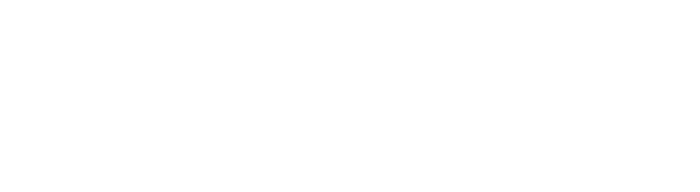

<svg xmlns="http://www.w3.org/2000/svg" viewBox="-20 -370 1240 340"><path d="M300 -50Q300 -50 300 -50Q300 -50 300 -50Q300 -50 300 -50Q300 -50 300 -50Q300 -50 300 -50Q300 -50 300 -50Q300 -50 300 -50Q300 -50 300 -50Q300 -50 300 -50Q300 -50 300 -50Q300 -50 300 -50Q300 -50 300 -50ZM300 -150Q300 -150 300 -150Q300 -150 300 -150Q300 -150 300 -150Q300 -150 300 -150Q300 -150 300 -150Q300 -150 300 -150Q300 -150 300 -150Q300 -150 300 -150Q300 -150 300 -150Q300 -150 300 -150Q300 -150 300 -150Q300 -150 300 -150ZM300 -250Q300 -250 300 -250Q300 -250 300 -250Q300 -250 300 -250Q300 -250 300 -250Q300 -250 300 -250Q300 -250 300 -250Q300 -250 300 -250Q300 -250 300 -250Q300 -250 300 -250Q300 -250 300 -250Q300 -250 300 -250Q300 -250 300 -250ZM200 -350Q200 -350 200 -350Q200 -350 200 -350Q200 -350 200 -350Q200 -350 200 -350Q200 -350 200 -350Q200 -350 200 -350Q200 -350 200 -350Q200 -350 200 -350Q200 -350 200 -350Q200 -350 200 -350Q200 -350 200 -350Q200 -350 200 -350ZM100 -350Q100 -350 100 -350Q100 -350 100 -350Q100 -350 100 -350Q100 -350 100 -350Q100 -350 100 -350Q100 -350 100 -350Q100 -350 100 -350Q100 -350 100 -350Q100 -350 100 -350Q100 -350 100 -350Q100 -350 100 -350Q100 -350 100 -350ZM100 -250Q100 -250 100 -250Q100 -250 100 -250Q100 -250 100 -250Q100 -250 100 -250Q100 -250 100 -250Q100 -250 100 -250Q100 -250 100 -250Q100 -250 100 -250Q100 -250 100 -250Q100 -250 100 -250Q100 -250 100 -250Q100 -250 100 -250ZM100 -150Q100 -150 100 -150Q100 -150 100 -150Q100 -150 100 -150Q100 -150 100 -150Q100 -150 100 -150Q100 -150 100 -150Q100 -150 100 -150Q100 -150 100 -150Q100 -150 100 -150Q100 -150 100 -150Q100 -150 100 -150Q100 -150 100 -150ZM100 -50Q100 -50 100 -50Q100 -50 100 -50Q100 -50 100 -50Q100 -50 100 -50Q100 -50 100 -50Q100 -50 100 -50Q100 -50 100 -50Q100 -50 100 -50Q100 -50 100 -50Q100 -50 100 -50Q100 -50 100 -50Q100 -50 100 -50Z M700 -50Q700 -50 700 -50Q700 -50 700 -50Q700 -50 700 -50Q700 -50 700 -50Q700 -50 700 -50Q700 -50 700 -50Q700 -50 700 -50Q700 -50 700 -50Q700 -50 700 -50Q700 -50 700 -50Q700 -50 700 -50Q700 -50 700 -50ZM700 -150Q700 -150 700 -150Q700 -150 700 -150Q700 -150 700 -150Q700 -150 700 -150Q700 -150 700 -150Q700 -150 700 -150Q700 -150 700 -150Q700 -150 700 -150Q700 -150 700 -150Q700 -150 700 -150Q700 -150 700 -150Q700 -150 700 -150ZM700 -250Q700 -250 700 -250Q700 -250 700 -250Q700 -250 700 -250Q700 -250 700 -250Q700 -250 700 -250Q700 -250 700 -250Q700 -250 700 -250Q700 -250 700 -250Q700 -250 700 -250Q700 -250 700 -250Q700 -250 700 -250Q700 -250 700 -250ZM700 -350Q700 -350 700 -350Q700 -350 700 -350Q700 -350 700 -350Q700 -350 700 -350Q700 -350 700 -350Q700 -350 700 -350Q700 -350 700 -350Q700 -350 700 -350Q700 -350 700 -350Q700 -350 700 -350Q700 -350 700 -350Q700 -350 700 -350ZM500 -350Q500 -350 500 -350Q500 -350 500 -350Q500 -350 500 -350Q500 -350 500 -350Q500 -350 500 -350Q500 -350 500 -350Q500 -350 500 -350Q500 -350 500 -350Q500 -350 500 -350Q500 -350 500 -350Q500 -350 500 -350Q500 -350 500 -350ZM500 -250Q500 -250 500 -250Q500 -250 500 -250Q500 -250 500 -250Q500 -250 500 -250Q500 -250 500 -250Q500 -250 500 -250Q500 -250 500 -250Q500 -250 500 -250Q500 -250 500 -250Q500 -250 500 -250Q500 -250 500 -250Q500 -250 500 -250ZM500 -150Q500 -150 500 -150Q500 -150 500 -150Q500 -150 500 -150Q500 -150 500 -150Q500 -150 500 -150Q500 -150 500 -150Q500 -150 500 -150Q500 -150 500 -150Q500 -150 500 -150Q500 -150 500 -150Q500 -150 500 -150Q500 -150 500 -150ZM600 -50Q600 -50 600 -50Q600 -50 600 -50Q600 -50 600 -50Q600 -50 600 -50Q600 -50 600 -50Q600 -50 600 -50Q600 -50 600 -50Q600 -50 600 -50Q600 -50 600 -50Q600 -50 600 -50Q600 -50 600 -50Q600 -50 600 -50Z M900 -50Q900 -50 900 -50Q900 -50 900 -50Q900 -50 900 -50Q900 -50 900 -50Q900 -50 900 -50Q900 -50 900 -50Q900 -50 900 -50Q900 -50 900 -50Q900 -50 900 -50Q900 -50 900 -50Q900 -50 900 -50Q900 -50 900 -50ZM900 -150Q900 -150 900 -150Q900 -150 900 -150Q900 -150 900 -150Q900 -150 900 -150Q900 -150 900 -150Q900 -150 900 -150Q900 -150 900 -150Q900 -150 900 -150Q900 -150 900 -150Q900 -150 900 -150Q900 -150 900 -150Q900 -150 900 -150ZM1100 -50Q1100 -50 1100 -50Q1100 -50 1100 -50Q1100 -50 1100 -50Q1100 -50 1100 -50Q1100 -50 1100 -50Q1100 -50 1100 -50Q1100 -50 1100 -50Q1100 -50 1100 -50Q1100 -50 1100 -50Q1100 -50 1100 -50Q1100 -50 1100 -50Q1100 -50 1100 -50ZM1100 -150Q1100 -150 1100 -150Q1100 -150 1100 -150Q1100 -150 1100 -150Q1100 -150 1100 -150Q1100 -150 1100 -150Q1100 -150 1100 -150Q1100 -150 1100 -150Q1100 -150 1100 -150Q1100 -150 1100 -150Q1100 -150 1100 -150Q1100 -150 1100 -150Q1100 -150 1100 -150ZM1100 -250Q1100 -250 1100 -250Q1100 -250 1100 -250Q1100 -250 1100 -250Q1100 -250 1100 -250Q1100 -250 1100 -250Q1100 -250 1100 -250Q1100 -250 1100 -250Q1100 -250 1100 -250Q1100 -250 1100 -250Q1100 -250 1100 -250Q1100 -250 1100 -250Q1100 -250 1100 -250ZM1000 -350Q1000 -350 1000 -350Q1000 -350 1000 -350Q1000 -350 1000 -350Q1000 -350 1000 -350Q1000 -350 1000 -350Q1000 -350 1000 -350Q1000 -350 1000 -350Q1000 -350 1000 -350Q1000 -350 1000 -350Q1000 -350 1000 -350Q1000 -350 1000 -350Q1000 -350 1000 -350ZM900 -350Q900 -350 900 -350Q900 -350 900 -350Q900 -350 900 -350Q900 -350 900 -350Q900 -350 900 -350Q900 -350 900 -350Q900 -350 900 -350Q900 -350 900 -350Q900 -350 900 -350Q900 -350 900 -350Q900 -350 900 -350Q900 -350 900 -350ZM1000 -150Q1000 -150 1000 -150Q1000 -150 1000 -150Q1000 -150 1000 -150Q1000 -150 1000 -150Q1000 -150 1000 -150Q1000 -150 1000 -150Q1000 -150 1000 -150Q1000 -150 1000 -150Q1000 -150 1000 -150Q1000 -150 1000 -150Q1000 -150 1000 -150Q1000 -150 1000 -150Z"/></svg>

Font: TINY 5x3
Style: Regular
Weight: 400
Designer: Jack Halten Fahnestock
Foundry: Velvetyne Type Foundry
Version: Version 1.002